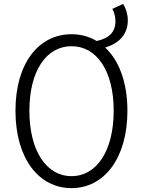

<svg xmlns="http://www.w3.org/2000/svg" viewBox="-20 -959 740 993"><path d="M524 -713C596 -735 641 -781 641 -854C641 -884 632 -914 617 -939L561 -913C572 -894 577 -870 577 -849C577 -795 546 -761 480 -747C441 -770 398 -782 350 -782C180 -782 60 -632 60 -386C60 -140 180 14 350 14C518 14 639 -140 639 -386C639 -534 595 -647 524 -713ZM350 -48C220 -48 132 -179 132 -386C132 -593 220 -720 350 -720C480 -720 568 -593 568 -386C568 -179 480 -48 350 -48Z"/></svg>

Font: Kawkab Mono Light
Style: Regular
Weight: 300
Monospace: yes
Designer: Abdullah Arif
Foundry: Abdullah Arif
Version: Version 1.000;PS 000.500;hotconv 1.0.88;makeotf.lib2.5.64775